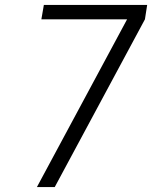

<svg xmlns="http://www.w3.org/2000/svg" viewBox="-20 -755 640 775"><path d="M129 0 493 -677H147L157 -735H574L565 -677L201 0Z"/></svg>

Font: Iosevka SS04 Lt Ex Obl
Style: Regular
Weight: 300
Width: 7
Italic angle: -9°
Monospace: yes
Designer: Belleve Invis
Foundry: Belleve Invis
Version: Version 19.0.0; ttfautohint (v1.8.4)